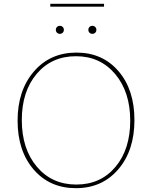

<svg xmlns="http://www.w3.org/2000/svg" viewBox="-20 -974 795 1004"><path d="M243 -939V-954H524V-939ZM478 -803Q472 -797 463 -797Q454 -797 448 -803Q442 -809 442 -818Q442 -827 448 -833Q454 -839 463 -839Q472 -839 478 -833Q484 -827 484 -818Q484 -809 478 -803ZM308 -803Q302 -797 293 -797Q284 -797 278 -803Q272 -809 272 -818Q272 -827 278 -833Q284 -839 293 -839Q302 -839 308 -833Q314 -827 314 -818Q314 -809 308 -803ZM380 -699Q516 -699 599.5 -602Q683 -505 683 -346Q683 -187 598.5 -88.5Q514 10 377 10Q240 10 156 -87.5Q72 -185 72 -343Q72 -501 157 -600Q242 -699 380 -699ZM379 -9Q506 -9 583.5 -101Q661 -193 661 -343Q661 -493 582.5 -586.5Q504 -680 377 -680Q250 -680 172 -588Q94 -496 94 -346Q94 -196 172.5 -102.5Q251 -9 379 -9Z"/></svg>

Font: Cantarell Thin
Style: Regular
Weight: 100
Designer: Dave Crossland, Nikolaus Waxweiler, Florian Fecher, Jacques Le Bailly, Eben Sorkin, Alexei Vanyashin, Alexios Zavras, Em
Version: Version 0.303